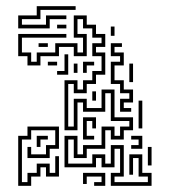

<svg xmlns="http://www.w3.org/2000/svg" viewBox="-20 -588 554 622"><path d="M39 -496V-538H99V-568H225V-556H111V-526H51V-508H129V-538H195V-526H141V-496ZM339 14V-28H369V-106H351V-46H309V-76H291V-46H189V-148H231V-88H249V-118H309V-178H351V-148H369V-178H399V-196H339V-286H321V-226H249V-256H231V-166H189V-328H231V-298H249V-328H279V-358H309V-406H279V-448H309V-466H279V-496H249V-526H231V-478H261V-406H219V-436H171V-406H111V-376H69V-406H39V-478H195V-466H51V-418H81V-388H99V-418H159V-448H231V-418H249V-466H219V-538H261V-508H291V-478H321V-436H291V-418H321V-346H291V-316H261V-286H219V-316H201V-178H219V-268H261V-238H309V-298H351V-208H411V-166H381V-136H339V-166H321V-106H261V-76H219V-136H201V-58H279V-88H321V-58H339V-118H381V-16H351V2H459V-16H429V-76H411V-22H399V-88H441V-28H471V14ZM165 -496V-508H195V-496ZM339 -472V-502H351V-472ZM369 -226V-268H399V-286H369V-316H339V-388H369V-406H339V-448H375V-436H351V-418H381V-376H351V-328H381V-298H411V-256H381V-238H405V-226ZM105 -436V-448H135V-436ZM165 -346V-358H189V-412H201V-346ZM249 -352V-388H285V-376H261V-352ZM135 -376V-388H165V-376ZM399 -322V-382H411V-322ZM219 -352V-382H231V-352ZM279 -262V-292H291V-262ZM429 -172V-262H441V-172ZM249 -136V-208H291V-172H279V-196H261V-148H285V-136ZM39 14V-148H69V-178H171V-106H141V-76H69V-112H81V-88H129V-118H159V-166H81V-136H51V2H69V-28H99V-58H141V-28H159V-82H171V-16H129V-46H111V-16H81V14ZM405 -106V-118H429V-136H405V-148H441V-106ZM99 -112V-148H135V-136H111V-112ZM459 -52V-112H471V-52ZM285 14V2H309V-16H261V8H249V-28H321V14Z"/></svg>

Font: Rubik Maze
Style: Regular
Weight: 400
Designer: Hubert and Fischer, NaN
Foundry: Hubert and Fischer, NaN
Version: Version 2.200